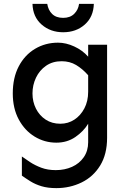

<svg xmlns="http://www.w3.org/2000/svg" viewBox="-20 -721 652 990"><path d="M270.5 249Q226.6 249 194.3 239.3Q162.1 229.5 137.7 214.4Q113.3 199.2 92.8 184.6V85.9Q110.4 98.6 134.8 114.7Q159.2 130.9 192.4 143.6Q225.6 156.2 267.6 156.2Q313.5 156.2 351.6 139.2Q389.6 122.1 412.1 89.4Q434.6 56.6 434.6 12.7V-83Q411.1 -43.9 368.7 -14.6Q326.2 14.6 270.5 14.6Q210 14.6 158.7 -16.6Q107.4 -47.9 76.7 -105Q45.9 -162.1 45.9 -239.3Q45.9 -320.3 76.7 -378.9Q107.4 -437.5 160.6 -469.2Q213.9 -501 279.3 -501Q320.3 -501 362.8 -481.4Q405.3 -461.9 434.6 -428.7V-490.2H532.2V-10.7Q532.2 74.2 496.6 132.3Q460.9 190.4 400.9 219.7Q340.8 249 270.5 249ZM291 -83Q331.1 -83 363.3 -104Q395.5 -125 415 -162.1Q434.6 -199.2 434.6 -248V-333Q405.3 -366.2 372.6 -385.7Q339.8 -405.3 297.9 -405.3Q251 -405.3 217.3 -381.8Q183.6 -358.4 165.5 -320.3Q147.5 -282.2 147.5 -239.3Q147.5 -196.3 165.5 -160.6Q183.6 -125 215.8 -104Q248 -83 291 -83ZM305.7 -554.7Q240.2 -554.7 194.8 -594.2Q149.4 -633.8 147.5 -701.2H223.6Q228.5 -668.9 249 -648.9Q269.5 -628.9 305.7 -628.9Q341.8 -628.9 362.8 -649.9Q383.8 -670.9 387.7 -701.2H463.9Q461.9 -633.8 417 -594.2Q372.1 -554.7 305.7 -554.7Z"/></svg>

Font: Sen Medium
Style: Regular
Weight: 500
Designer: Kosal Sen, Philatype
Foundry: Philatype
Version: Version 2.000;gftools[0.9.31]